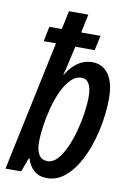

<svg xmlns="http://www.w3.org/2000/svg" viewBox="-90 -815 604 879"><g transform="rotate(10 212.5 -375.0)"><path d="M190 10Q154 10 130.5 -10.5Q107 -31 97 -65H94L70 0H-3L125 -605H68L82 -674H140L158 -760H248L230 -674H320L305 -605H215Q204 -558 198.5 -532.5Q193 -507 190 -494.5Q187 -482 183 -470H185Q234 -549 304 -549Q353 -549 380.5 -510Q408 -471 408 -398Q408 -348 399 -292Q390 -236 372.5 -182.5Q355 -129 328.5 -85.5Q302 -42 267.5 -16Q233 10 190 10ZM180 -67Q205 -67 226 -90Q247 -113 263.5 -150Q280 -187 291.5 -230Q303 -273 309 -315Q315 -357 315 -388Q315 -470 268 -470Q241 -470 218.5 -447Q196 -424 179 -387.5Q162 -351 150.5 -307.5Q139 -264 133 -222Q127 -180 127 -147Q127 -67 180 -67Z"/></g></svg>

Font: Noto Sans ExtraCondensed Medium
Style: Italic
Weight: 500
Width: 2
Italic angle: -12°
Designer: Monotype Design Team
Foundry: Monotype Imaging Inc.
Version: Version 2.013; ttfautohint (v1.8.4.7-5d5b)